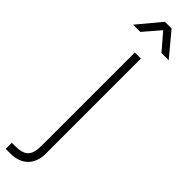

<svg xmlns="http://www.w3.org/2000/svg" viewBox="-350 -724 938 938"><g transform="rotate(45 118.5 -255.5)"><path d="M51 -630 124 -715 197 -630H247L147 -750H101L1 -630ZM24.5 239C98.5 239 145 192.5 145 118.5V-540H103V103C103 174 80 197 9 197H-10V239Z"/></g></svg>

Font: Vela Sans ExtLt
Style: Regular
Weight: 200
Designer: Principal design: Mikhail Sharanda - project Manrope.
Design modification: Ravid Balaliev
Foundry: Mikhail Sharanda
Version: Version 1.001